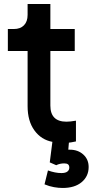

<svg xmlns="http://www.w3.org/2000/svg" viewBox="-20 -693 460 953"><path d="M201 222 218 153Q254 166 285 166Q305 166 314.5 158.5Q324 151 324 139Q324 128 318 123Q312 118 299 118Q277 118 259 127L227 113L240 11Q185 1 151 -45.5Q117 -92 117 -166V-440H19V-549H49Q81 -549 99 -567.5Q117 -586 117 -619V-673H230V-549H351V-440H230V-169Q230 -89 310 -89Q328 -89 357 -94V9Q328 15 322 15L319 50Q319 50 327 50Q367 50 393.5 74Q420 98 420 136Q420 182 385.5 211Q351 240 291 240Q271 240 248 236Q225 232 201 222Z"/></svg>

Font: BLUETTI 2.0 Medium
Style: Italic
Weight: 500
Designer: Stijn de Vries
Foundry: tokotype
Version: Version 2.005;October 31, 2023;FontCreator 14.0.0.2814 64-bi